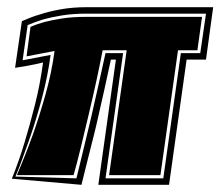

<svg xmlns="http://www.w3.org/2000/svg" viewBox="-20 -515 614 535"><path d="M207 0 13 -17Q23 -42 32 -67.5Q41 -93 49 -120Q63 -166 77.5 -223.5Q92 -281 100 -341Q80 -336 58 -332Q36 -328 22 -326L41 -456Q52 -461 65 -466Q78 -471 92 -475Q116 -483 149 -489Q182 -495 223 -495H574L554 -349H500L451 0H254L303 -349H289Q281 -311 270.5 -264Q260 -217 249 -169Q243 -143 234.5 -110.5Q226 -78 219 -48.5Q212 -19 207 0ZM193 -18Q198 -38 205 -67.5Q212 -97 220 -129.5Q228 -162 234 -188Q245 -236 255.5 -283Q266 -330 274 -367H323L274 -18H435L484 -367H538L554 -477H221Q183 -477 152.5 -472Q122 -467 101 -461Q75 -453 57 -445L43 -347L121 -362Q113 -302 97 -242Q81 -182 64 -133Q54 -105 44 -77Q34 -49 23 -23ZM27 -27Q51 -83 72 -141Q90 -192 107 -252.5Q124 -313 132 -373L54 -358L65 -440Q83 -448 105 -454Q125 -459 153 -463.5Q181 -468 219 -468H543L530 -375H476L427 -27H284L333 -375H266Q260 -343 250 -296.5Q240 -250 228 -199.5Q216 -149 205 -103.5Q194 -58 185 -27Z"/></svg>

Font: Alumni Sans Collegiate One SC
Style: Italic
Weight: 400
Italic angle: -8°
Designer: Robert E. Leuschke
Foundry: Robert E. Leuschke
Version: Version 1.100